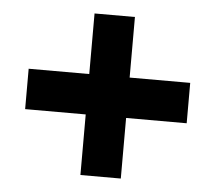

<svg xmlns="http://www.w3.org/2000/svg" viewBox="-42 -596 665 592"><g transform="rotate(5 290.0 -300.0)"><path d="M227.5 -50V-237.5H40V-362.5H227.5V-550H352.5V-362.5H540V-237.5H352.5V-50Z"/></g></svg>

Font: Urbanist
Style: Bold
Weight: 700
Designer: Corey Hu
Foundry: Corey Hu
Version: Version 1.330; ttfautohint (v1.8.4.7-5d5b)